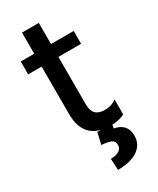

<svg xmlns="http://www.w3.org/2000/svg" viewBox="-215 -695 803 977"><g transform="rotate(-30 187.0 -206.5)"><path d="M195.8 -431.2H329.1V-506.8H195.8V-630.9H97.2V-506.8H18.1V-431.2H97.2V-153.8Q96.7 4.9 253.9 4.9Q301.8 4.9 335 -13.2V-101.1Q307.1 -79.1 266.1 -79.1Q195.8 -78.6 195.8 -151.9ZM262.7 -1.5H176.3L160.6 66.4Q199.7 68.8 217 77.4Q234.4 85.9 234.4 107.9Q234.4 128.4 217 139.9Q199.7 151.4 167.5 151.4L170.9 218.3Q246.6 218.3 288.6 189.5Q330.6 160.6 330.6 109.4Q330.6 38.1 257.3 24.9Z"/></g></svg>

Font: FAU Chimera Medium
Style: Regular
Weight: 500
Version: Version 1.002;hotconv 1.0.117;makeotfexe 2.5.65602